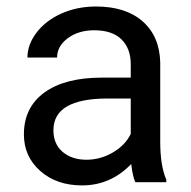

<svg xmlns="http://www.w3.org/2000/svg" viewBox="-20 -558 584 588"><path d="M394.5 0Q386.7 -15.6 381.8 -55.7Q318.8 9.8 231.4 9.8Q153.3 9.8 103.3 -34.4Q53.2 -78.6 53.2 -146.5Q53.2 -229 116 -274.7Q178.7 -320.3 292.5 -320.3H380.4V-361.8Q380.4 -409.2 352.1 -437.3Q323.7 -465.3 268.6 -465.3Q220.2 -465.3 187.5 -440.9Q154.8 -416.5 154.8 -381.8H64Q64 -421.4 92 -458.3Q120.1 -495.1 168.2 -516.6Q216.3 -538.1 273.9 -538.1Q365.2 -538.1 417 -492.4Q468.8 -446.8 470.7 -366.7V-123.5Q470.7 -50.8 489.3 -7.8V0ZM244.6 -68.8Q287.1 -68.8 325.2 -90.8Q363.3 -112.8 380.4 -147.9V-256.3H309.6Q143.6 -256.3 143.6 -159.2Q143.6 -116.7 171.9 -92.8Q200.2 -68.8 244.6 -68.8Z"/></svg>

Font: f42100
Style: 7875512
Weight: 400
Designer: Google
Version: Version 2.137; 2017